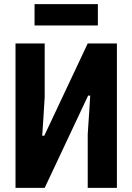

<svg xmlns="http://www.w3.org/2000/svg" viewBox="-20 -908 640 928"><path d="M55 0V-698H196V-439L189 -325L184 -252H194L404 -698H545V0H404V-259L412 -380L416 -446H406L405 -444L196 0ZM147 -888H453V-785H147Z"/></svg>

Font: Lilex Nerd Font
Style: Bold
Weight: 700
Designer: Mike Abbink, Paul van der Laan, Pieter van Rosmalen, Mikhael Khrustik
Foundry: Mikhael Khrustik
Version: Version 2.400; ttfautohint (v1.8.4.7-5d5b);Nerd Fonts 3.3.0